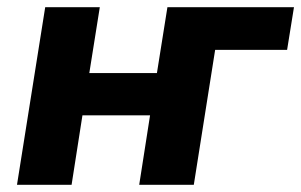

<svg xmlns="http://www.w3.org/2000/svg" viewBox="-20 -511 833 531"><path d="M27 0 105 -491H256L227 -309H414L443 -491H793L774 -373H575L516 0H365L395 -192H208L178 0Z"/></svg>

Font: Nunito Sans 12pt ExtraBold
Style: Italic
Weight: 800
Italic angle: -9°
Designer: Vernon Adams
Foundry: Vernon Adams
Version: Version 3.101;gftools[0.9.27]